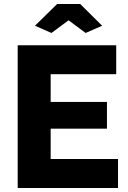

<svg xmlns="http://www.w3.org/2000/svg" viewBox="-20 -935 639 955"><path d="M236 -771 321 -834 406 -771 488 -807 379 -915H264L154 -807ZM232 -144V-295H512V-428H232V-566H558V-710H68V0H567V-144Z"/></svg>

Font: Raleway
Style: ExtraBold
Weight: 800
Designer: Matt McInerney, Pablo Impallari, Rodrigo Fuenzalida
Foundry: Matt McInerney, Pablo Impallari, Rodrigo Fuenzalida
Version: Version 3.000